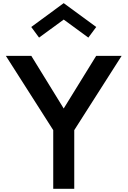

<svg xmlns="http://www.w3.org/2000/svg" viewBox="-20 -1172 792 1192"><path d="M375.5 -1050.5 528.5 -938.5 577.5 -1004.5 375.5 -1152.5 174 -1004.5 222.5 -938.5ZM441 0V-364L735 -825H577L375.5 -498.5L174.5 -825H16.5L310.5 -364V0Z"/></svg>

Font: Spartan SemiBold
Style: Regular
Weight: 600
Designer: Matt Bailey, Mirko Velimirovic
Foundry: Matt Bailey
Version: Version 1.003